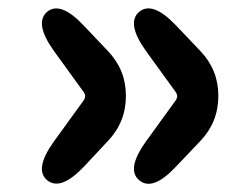

<svg xmlns="http://www.w3.org/2000/svg" viewBox="-20 -518 597 459"><path d="M181 -120Q125 -61 93 -87Q61 -113 109 -180L180 -278Q187 -288 180 -298L109 -396Q61 -463 93 -490Q125 -516 181 -456L238 -396Q281 -351 281 -289Q281 -226 238 -181ZM401 -120Q345 -60 313 -87Q281 -113 329 -180L400 -278Q407 -288 400 -298L329 -396Q281 -463 313 -490Q345 -516 401 -457L459 -396Q502 -351 502 -289Q502 -226 459 -181Z"/></svg>

Font: Resource Han Rounded TW Heavy
Style: Regular
Weight: 900
Designer: Cyano Hao (round all glyphs); Ryoko NISHIZUKA 西塚涼子 (kana, bopomofo & ideographs); Paul D. Hunt (Latin, Greek & Cyrillic)
Foundry: Cyano Hao
Version: 0.990